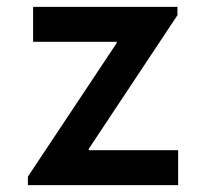

<svg xmlns="http://www.w3.org/2000/svg" viewBox="-20 -541 602 561"><path d="M61.5 0V-24.9L320.8 -415V-418.9H76.7V-521H498.5V-496.6L239.3 -106V-102.1H500.5V0Z"/></svg>

Font: Reddit Mono SemiBold
Style: Regular
Weight: 600
Monospace: yes
Designer: Stephen Hutchings
Foundry: Reddit
Version: Version 1.014